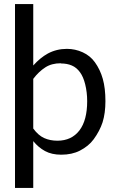

<svg xmlns="http://www.w3.org/2000/svg" viewBox="-20 -755 563 947"><path d="M54 -735H144V-432Q178 -470 216 -491Q259 -514 310 -514Q351 -514 388 -497Q425 -480 448 -448Q474 -412 487 -366Q500 -320 500 -256Q500 -197 486 -152Q472 -109 442 -68Q417 -34 374 -12Q335 8 282 8Q235 8 202 -10Q169 -28 144 -59V172H54ZM280 -443Q235 -443 204 -423Q171 -402 144 -366V-121Q169 -87 198 -74Q227 -61 263 -61Q333 -61 372 -112Q410 -162 410 -256Q410 -300 400 -340Q391 -376 375 -398Q358 -422 334 -432Q311 -442 280 -442Z"/></svg>

Font: Aleo
Style: Regular
Weight: 400
Designer: Alessio Laiso
Version: Version 1.1